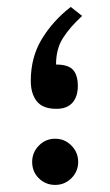

<svg xmlns="http://www.w3.org/2000/svg" viewBox="-20 -522 311 542"><path d="M211.9 -477.1Q177.7 -445.8 158 -415Q138.2 -384.3 138.2 -339.8Q172.9 -339.8 186.3 -324.7Q199.7 -309.6 199.7 -279.3Q199.7 -249.5 184.6 -232.2Q169.4 -214.8 139.2 -214.8Q100.6 -214.8 83.7 -236.3Q66.9 -257.8 66.9 -293.9Q66.9 -360.4 98.1 -411.9Q129.4 -463.4 179.7 -502.4ZM70.8 -64.9Q70.8 -91.8 89.8 -111.1Q108.9 -130.4 135.7 -130.4Q162.6 -130.4 181.6 -111.1Q200.7 -91.8 200.7 -64.9Q200.7 -38.1 181.6 -19Q162.6 0 135.7 0Q108.9 0 89.8 -18.6Q70.8 -37.1 70.8 -64.9Z"/></svg>

Font: Vazirmatn RD UI FD
Style: Regular
Weight: 400
Designer: Saber Rastikerdar
Foundry: Saber Rastikerdar
Version: Version 33.003